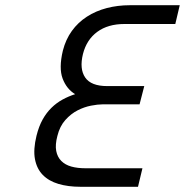

<svg xmlns="http://www.w3.org/2000/svg" viewBox="-20 -716 709 736"><path d="M509 0H288Q241 0 204 -11Q167 -22 144 -45.5Q121 -69 114 -106Q107 -143 120 -196Q129 -232 143.5 -258Q158 -284 177.5 -303Q197 -322 220 -334.5Q243 -347 268 -355Q235 -375 220 -415Q205 -455 221 -522Q232 -565 255.5 -597.5Q279 -630 313 -652Q347 -674 389 -685Q431 -696 478 -696H669L652 -624H457Q394 -624 353 -594Q312 -564 298 -509Q284 -452 306.5 -419Q329 -386 391 -386H533L515 -316H373Q355 -316 329 -311Q303 -306 277.5 -293Q252 -280 230.5 -256Q209 -232 200 -195Q191 -161 195.5 -137.5Q200 -114 215 -99Q230 -84 253.5 -77.5Q277 -71 307 -71H526Z"/></svg>

Font: Panefresco 400wt
Style: Italic
Weight: 400
Foundry: Campivisivi & Chank Co
Version: Version 1.001